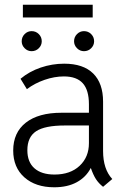

<svg xmlns="http://www.w3.org/2000/svg" viewBox="-20 -784 535 814"><path d="M365 -72Q345 -33 305.5 -11.5Q266 10 210 10Q131 10 83.5 -32Q36 -74 36 -146Q36 -222 89.5 -264Q143 -306 241 -306H357V-342Q357 -402 331 -431Q305 -460 251 -460Q211 -460 169 -445.5Q127 -431 94 -406L67 -450Q104 -481 152.5 -497.5Q201 -514 252 -514Q333 -514 375 -472.5Q417 -431 417 -353V-144Q417 -67 456 -25L417 8Q398 -7 386.5 -25Q375 -43 365 -72ZM357 -177V-252H255Q170 -252 133 -227.5Q96 -203 96 -147Q96 -97 126 -70.5Q156 -44 211 -44Q278 -44 317.5 -81Q357 -118 357 -177ZM72 -609Q72 -627 84.5 -639.5Q97 -652 114 -652Q132 -652 144.5 -639.5Q157 -627 157 -609Q157 -592 144.5 -579.5Q132 -567 114 -567Q97 -567 84.5 -579.5Q72 -592 72 -609ZM294 -609Q294 -627 306.5 -639.5Q319 -652 336 -652Q354 -652 366.5 -639.5Q379 -627 379 -609Q379 -592 366.5 -579.5Q354 -567 336 -567Q319 -567 306.5 -579.5Q294 -592 294 -609ZM77 -764H373V-710H77Z"/></svg>

Font: Bellota Text
Style: Regular
Weight: 400
Designer: Kemie Guaida
Foundry: Kemie Guaida
Version: Version 4.001